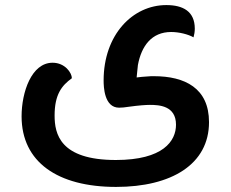

<svg xmlns="http://www.w3.org/2000/svg" viewBox="-20 -500 908 756"><path d="M437 236C655 236 803 147 803 -19C803 -153 708 -200 586 -200C577 -200 569 -200 561 -199C546 -198 531 -197 518 -195C519 -202 519 -208 520 -215C521 -225 522 -235 523 -244C537 -319 577 -374 654 -374C685 -374 721 -365 742 -353C745 -364 747 -375 747 -387C747 -455 701 -480 635 -480C502 -480 388 -363 388 -183C388 -159 390 -76 449 -76C458 -76 472 -77 490 -80C526 -85 555 -87 570 -87C606 -87 673 -84 673 -9C673 55 623 130 436 130C216 130 195 27 195 -45C195 -128 223 -163 263 -192C263 -213 236 -253 187 -253C104 -253 65 -137 65 -42C65 138 207 236 437 236Z"/></svg>

Font: Mesarto
Style: Regular
Weight: 700
Designer: Mohamed Gaber
Foundry: Kief Type Foundry
Version: Version 2.020